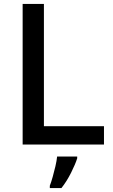

<svg xmlns="http://www.w3.org/2000/svg" viewBox="-20 -734 576 975"><path d="M95 0V-714H203V-93H508V0ZM372 70Q363 99 341 143Q319 187 292 221H233V209Q240 191 247.5 164.5Q255 138 261.5 110Q268 82 270 61H372Z"/></svg>

Font: Noto Sans Bengali Medium
Style: Regular
Weight: 500
Designer: Jelle Bosma - Monotype Design Team
Foundry: Monotype Imaging Inc.
Version: Version 2.003; ttfautohint (v1.8.4.7-5d5b)